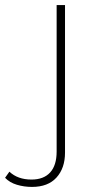

<svg xmlns="http://www.w3.org/2000/svg" viewBox="-107 -539 387 756"><path d="M19 197Q-12 197 -40.5 188.5Q-69 180 -87 161L-70 137Q-37 168 17 168Q65 168 90.5 140Q116 112 116 58V-519H149V62Q149 123 115.5 160Q82 197 19 197Z"/></svg>

Font: Montserrat ExtraLight
Style: Regular
Weight: 200
Designer: Julieta Ulanovsky
Foundry: Julieta Ulanovsky
Version: Version 9.000; ttfautohint (v1.8.4.7-5d5b)